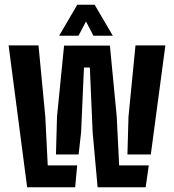

<svg xmlns="http://www.w3.org/2000/svg" viewBox="-20 -792 736 812"><path d="M392.8 0 371.8 -232.8 360 -506.5H335.1L323 -232.8L312.5 -138.7H216.7L221.1 -298.5L251 -599.1H444.8L473.7 -298.5L483.9 -92.6H609.2L596 0ZM94.8 0 16.4 -600H142.8L171.6 -298.5L181.9 -92.6H306.4L297.9 0ZM518.9 -138.7 523.4 -298.5 553 -600H679.4L617.8 -138.7ZM230.1 -640.9 306.9 -772.1H380.2L457.1 -640.9H375.2L343.7 -701.1L312 -640.9Z"/></svg>

Font: Big Shoulders Stencil Display SC Thin
Style: Regular
Weight: 100
Designer: Patric King
Foundry: XO Type Co
Version: Version 2.001